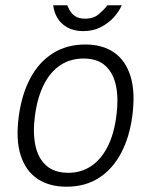

<svg xmlns="http://www.w3.org/2000/svg" viewBox="-20 -695 571 725"><path d="M230.5 10Q166 10 121.5 -19.8Q77 -49.5 58 -108.8Q39 -168 51 -256.5Q62 -338 94 -398.8Q126 -459.5 178.8 -493.2Q231.5 -527 302.5 -527Q367 -527 410.8 -496.8Q454.5 -466.5 473 -406.5Q491.5 -346.5 479.5 -256.5Q469 -177 437.2 -117Q405.5 -57 354 -23.5Q302.5 10 230.5 10ZM238.5 -42.5Q285.5 -42.5 323 -67Q360.5 -91.5 385.5 -139.5Q410.5 -187.5 419.5 -258Q428 -321 418.2 -369.8Q408.5 -418.5 378.5 -446.2Q348.5 -474 295.5 -474Q247 -474 209.2 -449.8Q171.5 -425.5 146.5 -377.2Q121.5 -329 112 -258Q103.5 -195 113.5 -146.5Q123.5 -98 154.2 -70.2Q185 -42.5 238.5 -42.5ZM294.5 -577.5Q258 -577.5 233.5 -591.8Q209 -606 196.2 -628.2Q183.5 -650.5 181 -675H234Q237.5 -666.5 244.2 -654.5Q251 -642.5 264.5 -633.5Q278 -624.5 301.5 -624.5Q333.5 -624.5 353.8 -642Q374 -659.5 385.5 -675H439.5Q430.5 -653 410.5 -630.5Q390.5 -608 361.2 -592.8Q332 -577.5 294.5 -577.5Z"/></svg>

Font: Public Sans Thin ExtraLight
Style: Italic
Weight: 250
Italic angle: -8°
Version: Version 2.001